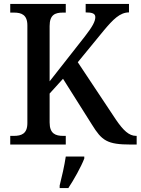

<svg xmlns="http://www.w3.org/2000/svg" viewBox="-20 -734 714 975"><path d="M32 0H314V-44H301C262 -44 232 -55 232 -112V-259L300 -334L447 -101C497 -20 524 0 644 0H674V-44H671C635 -44 606 -72 569 -126L375 -418L507 -579C554 -635 589 -671 635 -671V-714H415V-671C449 -671 464 -665 464 -647C464 -626 450 -599 411 -549L232 -321V-602C232 -659 260 -670 299 -670H314V-714H32V-670H51C89 -670 119 -659 119 -605V-109C119 -54 88 -44 50 -44H32ZM283 208V221H327C355 179 392 113 408 71V61H314C307 108 294 165 283 208Z"/></svg>

Font: Noto Serif Hebrew SemiCondensed Medium
Style: Regular
Weight: 500
Width: 4
Designer: Monotype Design Team
Foundry: Monotype Imaging Inc.
Version: Version 2.004